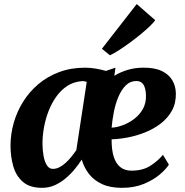

<svg xmlns="http://www.w3.org/2000/svg" viewBox="-20 -892 886 922"><path d="M534.5 -567 529 -528Q560 -547 595 -557Q630 -567 668 -567Q722.5 -567.5 756.5 -551.2Q790.5 -535 807 -507.2Q823.5 -479.5 824.5 -445Q825.5 -397 805.8 -361Q786 -325 752.2 -299Q718.5 -273 677.2 -256.5Q636 -240 594 -232Q552 -224 516 -223Q515.5 -173.5 526 -140Q536.5 -106.5 557.8 -89.5Q579 -72.5 611.5 -72.5Q666.5 -72.5 703 -96.5Q739.5 -120.5 762.5 -148.5L791 -101.5Q778 -80.5 747.8 -54.5Q717.5 -28.5 671.5 -9.2Q625.5 10 565.5 10Q509 10 470 -8Q431 -26 407.2 -56.8Q383.5 -87.5 372.5 -125.5Q358 -103 338.2 -79Q318.5 -55 294.2 -34.8Q270 -14.5 242 -2.2Q214 10 182 10Q123.5 10 90.5 -18.2Q57.5 -46.5 44 -92.8Q30.5 -139 30.5 -192.5Q30.5 -247.5 45.8 -301.5Q61 -355.5 91 -403.5Q121 -451.5 164.5 -488.2Q208 -525 264.5 -546Q321 -567 389.5 -567Q413.5 -567 440 -562.5Q466.5 -558 488.5 -551.5ZM346.5 -171 396.5 -498.5Q390.5 -501 383.8 -502Q377 -503 369.5 -502Q332 -498.5 302.2 -478.8Q272.5 -459 250.2 -427.8Q228 -396.5 213.2 -358.5Q198.5 -320.5 191.2 -280.2Q184 -240 184 -202Q184 -172 189 -144Q194 -116 205 -98.5Q216 -81 234 -81Q250 -81 265.5 -89Q281 -97 295.5 -110.2Q310 -123.5 323 -139.5Q336 -155.5 346.5 -171ZM635 -503Q605 -503 583.8 -481.8Q562.5 -460.5 548.2 -426.2Q534 -392 526.5 -353Q519 -314 516 -279Q541 -280 569.8 -290.8Q598.5 -301.5 624.2 -320.8Q650 -340 666 -368.5Q682 -397 681 -434Q680 -468.5 668.8 -485.8Q657.5 -503 635 -503ZM469.5 -658 636.5 -872.5 725 -795.5Q719.5 -785.5 701.2 -767.8Q683 -750 657.2 -728.8Q631.5 -707.5 603.5 -687Q575.5 -666.5 550.2 -650.2Q525 -634 507.5 -626.5Z"/></svg>

Font: Merriweather 20pt ExtraBold
Style: Italic
Weight: 800
Italic angle: -7.8°
Version: Version 2.101